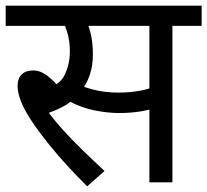

<svg xmlns="http://www.w3.org/2000/svg" viewBox="-20 -642 730 676"><path d="M287 14Q212 -60 154.5 -131Q97 -202 70 -251Q56 -277 49 -299Q42 -321 42 -340Q42 -366 56.5 -380Q71 -394 96 -394Q122 -394 146.5 -375.5Q171 -357 195 -326L148 -331Q193 -345 209.5 -382Q226 -419 226 -460Q226 -495 218.5 -522Q211 -549 202 -564L243 -551H0V-622H417V-551H251L285 -566Q296 -542 301.5 -513.5Q307 -485 307 -450Q307 -410 295.5 -376.5Q284 -343 261 -317L257 -310Q239 -289 213 -273Q187 -257 147 -243L145 -254Q170 -220 201 -185.5Q232 -151 269 -115Q306 -79 348 -40ZM400 -244Q359 -244 312 -253.5Q265 -263 221 -287L248 -347Q289 -330 323.5 -323Q358 -316 399 -316Q440 -316 477.5 -323.5Q515 -331 553 -348V-272Q518 -257 479.5 -250.5Q441 -244 400 -244ZM506 0V-551H396V-622H690V-551H587V0Z"/></svg>

Font: hexuhindi05
Style: Book
Weight: 400
Designer: Jelle Bosma - Monotype Design Team
Foundry: Monotype Imaging Inc.
Version: Version 2.003